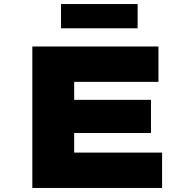

<svg xmlns="http://www.w3.org/2000/svg" viewBox="-20 -930 930 950"><path d="M140 0V-700H764V-525H347V-175H782V0ZM251 -272V-436H727V-272ZM282 -790V-910H661V-790Z"/></svg>

Font: Lexend Peta Black
Style: Regular
Weight: 900
Version: Version 1.007